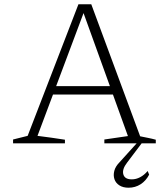

<svg xmlns="http://www.w3.org/2000/svg" viewBox="-20 -669 768 896"><path d="M634 -33Q653 -29 671 -25.5Q689 -22 707 -17V0H467V-18L577 -34L363 -627H377L155 -35Q188 -31 219.5 -26.5Q251 -22 283 -17V0H41V-18L109 -35L346 -649H406ZM212 -228V-267H529V-228ZM580 207Q554 207 537 196Q520 185 514 167Q508 149 513.5 128Q519 107 539 87L632 -16H653L573 90Q549 121 555.5 144.5Q562 168 595 168Q615 168 634 158Q653 148 669 129L676 146Q661 175 636 191Q611 207 580 207Z"/></svg>

Font: Piazzolla Thin Thin
Style: Regular
Weight: 250
Version: Version 2.005